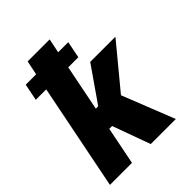

<svg xmlns="http://www.w3.org/2000/svg" viewBox="-213 -883 1005 1005"><g transform="rotate(-45 289.5 -381.0)"><path d="M237.8 -210H216.8L174.8 0H11.7L129.4 -589.4H52.2L70.8 -682.6H147.9L164.1 -761.7H327.1L311 -682.6H385.7L367.2 -589.4H292.5L241.7 -334.5H259.3L394 -528.3H577.1L578.6 -525.9L384.3 -291L499.5 0H314Z"/></g></svg>

Font: Roboto-BlackItalic
Style: Italic
Weight: 900
Italic angle: -12°
Designer: Google
Version: Version 1.100141; 2013